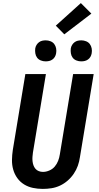

<svg xmlns="http://www.w3.org/2000/svg" viewBox="-20 -1214 640 1242"><path d="M257 8Q224 8 193 1.5Q162 -5 136 -21Q110 -37 92 -62Q74 -87 65.5 -117Q57 -147 57.5 -179.5Q58 -212 63 -245L144 -735H277L193 -227Q191 -213 190 -199Q189 -185 190.5 -171Q192 -157 196.5 -144.5Q201 -132 209.5 -122Q218 -112 231 -107Q244 -102 258 -102Q278 -102 299 -111Q320 -120 334 -136.5Q348 -153 356 -173.5Q364 -194 367 -215L453 -735H586L497 -197Q493 -169 483.5 -142Q474 -115 457 -90Q440 -65 417.5 -45.5Q395 -26 368.5 -13.5Q342 -1 313.5 3.5Q285 8 257 8ZM505 -817Q489 -817 474 -823Q459 -829 450 -841Q441 -853 438.5 -869Q436 -885 438 -901Q440 -913 446.5 -923.5Q453 -934 462.5 -941Q472 -948 483 -950.5Q494 -953 506 -953Q522 -953 537 -947Q552 -941 561 -929Q570 -917 573 -901Q576 -885 573 -869Q571 -857 565 -846.5Q559 -836 549 -829Q539 -822 528 -819.5Q517 -817 505 -817ZM275 -817Q259 -817 244 -823Q229 -829 220 -841Q211 -853 208.5 -869Q206 -885 208 -901Q210 -913 216.5 -923.5Q223 -934 232.5 -941Q242 -948 253 -950.5Q264 -953 276 -953Q292 -953 307 -947Q322 -941 331 -929Q340 -917 343 -901Q346 -885 343 -869Q341 -857 335 -846.5Q329 -836 319 -829Q309 -822 298 -819.5Q287 -817 275 -817ZM396 -992 341 -1048 503 -1194 571 -1126Z"/></svg>

Font: Iosevka Aile Extrabold
Style: Italic
Weight: 800
Italic angle: -9°
Designer: Belleve Invis
Foundry: Belleve Invis
Version: Version 31.1.0; ttfautohint (v1.8.4)